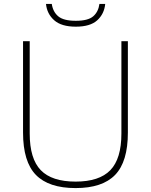

<svg xmlns="http://www.w3.org/2000/svg" viewBox="-20 -950 770 979"><path d="M365.5 9Q228.5 9 163 -58.2Q97.5 -125.5 97.5 -274V-740H131.5V-269Q131.5 -140.5 188 -82.2Q244.5 -24 365.5 -24Q486 -24 542.5 -82.2Q599 -140.5 599 -269V-740H632V-274Q632 -125.5 567 -58.2Q502 9 365.5 9ZM366.5 -814Q293 -814 256.2 -846.8Q219.5 -879.5 214.5 -930H244Q250 -889.5 277 -866.8Q304 -844 366.5 -844Q429 -844 455.2 -866.8Q481.5 -889.5 487 -930H516.5Q511.5 -879 475.8 -846.5Q440 -814 366.5 -814Z"/></svg>

Font: Encode Sans SemiExpanded SemiExpanded Thin
Style: Regular
Weight: 100
Width: 6
Designer: Multiple Designers
Foundry: Impallari Type
Version: Version 3.000; ttfautohint (v1.8.3) -l 8 -r 50 -G 200 -x 14 